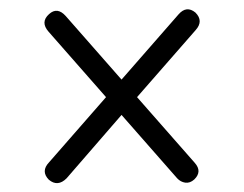

<svg xmlns="http://www.w3.org/2000/svg" viewBox="-20 -551 535 421"><path d="M87 -157Q69 -175.5 87.5 -195L212.5 -338L86.5 -481.5Q68 -502.5 87.5 -520Q105.5 -536.5 124 -516L246.5 -376.5L371.5 -519.5Q389 -539.5 408.5 -523.5Q427 -505 409 -485L280.5 -338L407 -194Q424 -175 406 -157.5Q396.5 -149 386.2 -150.5Q376 -152 368.5 -160L246.5 -299L126 -160Q106.5 -140.5 87 -157Z"/></svg>

Font: Fraunces 9pt S100 Light
Style: Regular
Weight: 300
Version: Version 1.000; ttfautohint (v1.8.3)